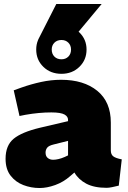

<svg xmlns="http://www.w3.org/2000/svg" viewBox="-20 -936 642 965"><path d="M179 9Q136 9 97 -6Q58 -21 33 -53.5Q8 -86 8 -138Q8 -205 48.5 -238.5Q89 -272 181 -294L322 -327V-329Q324 -349 305 -360Q286 -371 238 -371Q207 -371 174.5 -368Q142 -365 108 -359L78 -353L49 -482L88 -496Q136 -513 186.5 -524Q237 -535 287 -535Q401 -535 469 -479.5Q537 -424 537 -320V-180Q537 -160 549 -150.5Q561 -141 592 -135L577 -3Q561 1 544 4.5Q527 8 516 8Q453 8 413.5 -13Q374 -34 354 -69L333 -51Q299 -21 257.5 -6Q216 9 179 9ZM247 -133Q259 -133 274 -136.5Q289 -140 305 -147L322 -155V-228L250 -210Q225 -204 217 -193.5Q209 -183 209 -169Q209 -151 220 -142Q231 -133 247 -133ZM289 -565Q234 -565 198 -600Q162 -635 162 -687Q162 -738 198 -773Q234 -808 289 -808Q343 -808 379 -773Q415 -738 415 -687Q415 -635 379 -600Q343 -565 289 -565ZM289 -638Q310 -638 323.5 -651.5Q337 -665 337 -687Q337 -708 323.5 -721.5Q310 -735 289 -735Q267 -735 253.5 -721.5Q240 -708 240 -687Q240 -665 253.5 -651.5Q267 -638 289 -638ZM172 -737 263 -916H491L342 -737Z"/></svg>

Font: REM Medium Black
Style: Regular
Weight: 900
Version: Version 1.005;gftools[0.9.28]